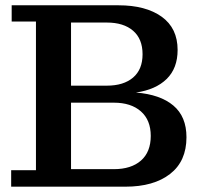

<svg xmlns="http://www.w3.org/2000/svg" viewBox="-20 -702 752 722"><path d="M22 0V-62H115.2V-621.1H23.9V-682.1H425.8Q527.8 -682.1 587.9 -639.2Q647.9 -596.2 647.9 -514.2Q647.9 -445.3 606.7 -405Q565.4 -364.7 491.2 -354Q582.5 -346.7 631.8 -305.2Q681.2 -263.7 681.2 -186Q681.2 -95.7 619.6 -47.9Q558.1 0 451.2 0ZM381.8 -617.2H247.1V-379.9H381.8Q444.8 -379.9 480.5 -410.4Q516.1 -440.9 516.1 -498Q516.1 -555.7 480.5 -586.4Q444.8 -617.2 381.8 -617.2ZM408.2 -315.9H247.1V-65.9H408.2Q473.1 -65.9 510 -98.1Q546.9 -130.4 546.9 -190.9Q546.9 -250.5 509.8 -283.2Q472.7 -315.9 408.2 -315.9Z"/></svg>

Font: Montagu Slab 144pt Medium
Style: Regular
Weight: 500
Designer: Florian Karsten
Foundry: Florian Karsten
Version: Version 1.000